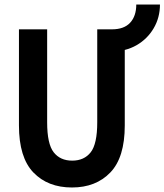

<svg xmlns="http://www.w3.org/2000/svg" viewBox="-20 -820 729 851"><path d="M64 -264V-690H189V-278Q189 -182 218 -145Q247 -108 300 -108Q353 -108 382 -145Q411 -182 411 -278V-690H533V-264Q533 -122 469 -55.5Q405 11 299 11Q192 11 128 -55.5Q64 -122 64 -264ZM476 -592V-690Q530 -690 557 -719.5Q584 -749 584 -800H689Q689 -742 661 -694.5Q633 -647 585 -619.5Q537 -592 476 -592Z"/></svg>

Font: Radio Canada Condensed SemiBold
Style: Regular
Weight: 600
Width: 3
Designer: Charles Daoud, Etienne Aubert Bonn, Alexandre Saumier Demers, Jacques Le Bailly
Foundry: Radio-Canada
Version: Version 2.104; ttfautohint (v1.8.4.7-5d5b);gftools[0.9.28.de